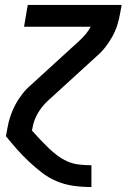

<svg xmlns="http://www.w3.org/2000/svg" viewBox="-20 -550 540 775"><path d="M348 205Q312 205 276 200Q240 195 207.5 181Q175 167 148 146Q121 125 96 101.5Q71 78 48.5 52.5Q26 27 4 0L10 -33Q14 -57 22 -81Q30 -105 42 -127.5Q54 -150 70 -170.5Q86 -191 106 -208L302 -387Q315 -399 326.5 -413Q338 -427 346 -442H77L92 -530H471L465 -497Q461 -473 453.5 -449Q446 -425 433.5 -402.5Q421 -380 405 -359.5Q389 -339 369 -322L173 -143Q149 -121 132.5 -92.5Q116 -64 111 -33L109 -23Q125 -5 141 12Q157 29 174 45.5Q191 62 210 76.5Q229 91 251 101Q273 111 298 114Q323 117 348 117H349V205Z"/></svg>

Font: Iosevka Curly Semibold Oblique
Style: Regular
Weight: 600
Italic angle: -9°
Monospace: yes
Designer: Belleve Invis
Foundry: Belleve Invis
Version: Version 11.1.0; ttfautohint (v1.8.3)